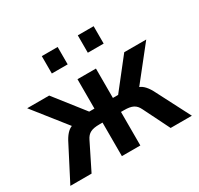

<svg xmlns="http://www.w3.org/2000/svg" viewBox="-151 -897 1119 1081"><g transform="rotate(-30 408.5 -356.5)"><path d="M489 -218C540 -218 564 -206 581 -171L666 0H804L693 -215C674 -254 652 -279 628 -288L796 -500H653L503 -309H469V-500H349V-309H315L165 -500H22L190 -288C166 -279 144 -254 125 -215L14 0H152L237 -171C254 -206 278 -218 329 -218H349V0H469V-218ZM343 -600V-713H240V-600ZM577 -600V-713H474V-600Z"/></g></svg>

Font: Perun SemiBold
Style: Regular
Weight: 600
Foundry: Copyright (c) Stefan Peev, Context Ltd, 2016
Version: Version 1.089